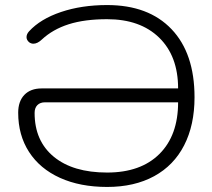

<svg xmlns="http://www.w3.org/2000/svg" viewBox="-20 -730 841 760"><path d="M52 -284Q52 -329 76.5 -354.5Q101 -380 145 -380H685Q685 -508 610 -581Q535 -654 404 -654Q315 -654 252 -634Q189 -614 145 -573Q128 -557 112 -557Q103 -557 95 -563Q85 -572 85 -583Q85 -595 95 -606Q140 -655 221.5 -682.5Q303 -710 404 -710Q568 -710 659 -614.5Q750 -519 750 -345Q750 -235 709 -155Q668 -75 590 -32.5Q512 10 404 10Q297 10 217.5 -26Q138 -62 95 -128.5Q52 -195 52 -284ZM685 -325H158Q139 -325 128 -314Q117 -303 117 -283Q117 -172 193 -109.5Q269 -47 404 -47Q537 -47 611 -120.5Q685 -194 685 -325Z"/></svg>

Font: Kodchasan Light
Style: Regular
Weight: 300
Version: Version 1.000; ttfautohint (v1.6)